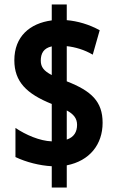

<svg xmlns="http://www.w3.org/2000/svg" viewBox="-20 -779 521 857"><path d="M211 -37V58H278V-41C380 -61 438 -134 438 -231C438 -326 388 -373 278 -416V-573C315 -569 357 -557 394 -535L425 -644C378 -670 326 -685 278 -689V-759H211V-688C113 -675 44 -616 44 -510C44 -414 99 -360 211 -315V-148C157 -150 95 -177 49 -208V-78C97 -55 157 -40 211 -37ZM211 -572V-444C176 -462 162 -480 162 -508C162 -541 175 -564 211 -572ZM278 -156V-286C308 -270 324 -251 324 -222C324 -191 311 -167 278 -156Z"/></svg>

Font: Noto Sans Lao UI ExtCond ExtBd
Style: Regular
Weight: 800
Width: 2
Designer: Monotype Design Team
Foundry: Monotype Imaging Inc.
Version: Version 2.000